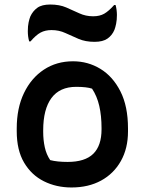

<svg xmlns="http://www.w3.org/2000/svg" viewBox="-20 -818 640 849"><path d="M303 -547Q369 -547 424 -513.5Q479 -480 512.5 -414Q546 -348 546 -250V-237Q546 -162 514.5 -106Q483 -50 427 -19.5Q371 11 296 11Q229 11 174 -16.5Q119 -44 86.5 -99Q54 -154 54 -238V-250Q54 -340 86 -406.5Q118 -473 174 -510Q230 -547 303 -547ZM317 -434Q244 -434 207.5 -384.5Q171 -335 171 -242V-235Q171 -199 178 -167Q185 -135 202 -110Q233 -102 279 -102Q356 -102 392.5 -138Q429 -174 429 -246V-252Q429 -306 419 -349.5Q409 -393 387 -426Q363 -434 317 -434ZM392 -746Q421 -746 441 -757.5Q461 -769 485 -796H491Q494 -786 495.5 -774Q497 -762 497 -752Q497 -730 493.5 -713Q490 -696 486 -686Q476 -662 455.5 -647.5Q435 -633 398 -633Q358 -633 327.5 -646Q297 -659 269 -672Q241 -685 208 -685Q180 -685 159.5 -674Q139 -663 115 -635H109Q103 -656 103 -680Q103 -703 106.5 -719Q110 -735 114 -745Q125 -769 145 -783.5Q165 -798 202 -798Q243 -798 273 -785Q303 -772 331 -759Q359 -746 392 -746Z"/></svg>

Font: Recursive Sn Csl St SmB
Style: Regular
Weight: 600
Version: Version 1.079;hotconv 1.0.112;makeotfexe 2.5.65598; ttfautoh